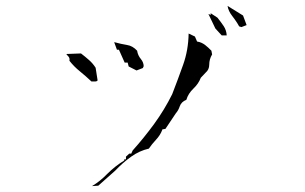

<svg xmlns="http://www.w3.org/2000/svg" viewBox="-20 -714 1040 655"><path d="M403.8 -170.4V-166.5Q372.1 -147 346.2 -121.1Q322.3 -96.2 293.9 -79.1L315.4 -80.6L373 -131.8Q399.4 -159.7 427.7 -179.7Q455.6 -199.7 487.8 -207Q498 -222.2 512.2 -237.3Q526.4 -252.4 533.2 -270L533.7 -272.5L544.4 -274.4L579.6 -327.1Q588.9 -337.9 593.3 -351.6Q598.6 -366.7 615.7 -373.5Q622.1 -395 640.1 -412.1Q657.2 -428.2 665 -448.7L681.6 -466.3Q693.8 -476.6 693.8 -493.2Q693.8 -512.2 703.6 -528.3L701.2 -541Q690.9 -551.8 679.2 -561Q667 -569.8 654.8 -571.8L652.3 -572.3L645 -589.4L623.5 -599.6Q622.6 -543 604.7 -492.9Q586.9 -442.9 567.4 -392.6Q541 -339.4 506.1 -291.5Q471.2 -243.7 432.6 -200.7L427.7 -189.9H420.9L409.7 -179.7V-170.4ZM305.2 -436Q310.1 -436 313 -439.5L306.2 -482.9Q296.9 -497.6 283.9 -509Q271 -520.5 256.3 -531.7L206.1 -529.8Q208 -526.9 209.7 -525.4Q211.4 -523.9 211.4 -523.4Q217.3 -518.1 217.3 -511.2Q217.3 -508.8 216.8 -506.8Q232.4 -486.8 252.7 -470.5Q272.9 -454.1 292 -436ZM378.9 -544.4H385.7L405.3 -500.5H415.5L418.9 -487.3L445.8 -473.6L467.3 -481.9L470.2 -488.3Q469.7 -501.5 460.9 -512.2Q450.2 -524.9 447.8 -541Q432.6 -557.6 413.6 -560.5Q392.1 -564 371.6 -569.8H369.6ZM714.8 -616.7 736.3 -593.3H753.4Q752.4 -610.8 743.2 -624.8Q733.9 -638.7 721.7 -653.8L698.7 -668.9V-663.1L690.9 -666.5ZM795.9 -624 803.7 -621.6 821.3 -628.4 809.1 -661.1 756.3 -693.8Q756.8 -689.5 758.3 -685.1Q759.8 -680.7 761.7 -676.3Q765.6 -668 771.2 -660.9Q776.9 -653.8 780.8 -647.9Q789.6 -635.7 795.9 -624Z"/></svg>

Font: Bakudai
Style: Light
Weight: 300
Version: Version 1.48